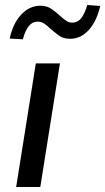

<svg xmlns="http://www.w3.org/2000/svg" viewBox="-20 -752 423 772"><path d="M45 0 124 -497H221L142 0ZM72 -594 19 -597Q32 -658 65.5 -693.5Q99 -729 142 -729Q169 -729 188 -715.5Q207 -702 223 -687Q234 -677 245.5 -669Q257 -661 270 -661Q293 -661 307 -679.5Q321 -698 331 -732L383 -728Q369 -667 337 -631.5Q305 -596 262 -596Q234 -596 215.5 -610Q197 -624 181 -638Q170 -649 158 -657Q146 -665 132 -665Q110 -665 95.5 -647Q81 -629 72 -594Z"/></svg>

Font: Nunito Sans 7pt SemiCondensed Medium
Style: Italic
Weight: 500
Width: 4
Italic angle: -9°
Designer: Vernon Adams
Foundry: Vernon Adams
Version: Version 3.101;gftools[0.9.27]